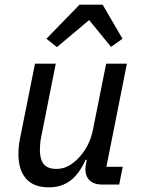

<svg xmlns="http://www.w3.org/2000/svg" viewBox="-20 -791 606 823"><path d="M219 -518 156 -201Q153 -186 152 -171.5Q151 -157 151 -148Q151 -108 167.5 -87.5Q184 -67 222 -67Q249 -67 271 -78.5Q293 -90 313 -110Q363 -160 378 -233L435 -518H524L436 -76H506L491 0H417Q382 0 364 -18Q346 -36 346 -66Q346 -71 347 -79Q348 -87 350 -95L352 -106H347Q320 -46 282 -17Q244 12 189 12Q124 12 91.5 -25.5Q59 -63 59 -130Q59 -145 60.5 -162Q62 -179 66 -198L130 -518ZM420 -771 505 -625 456 -590 362 -705 224 -589 179 -625 321 -771Z"/></svg>

Font: IBM Plex Sans Text
Style: Italic
Weight: 450
Italic angle: -11°
Designer: Mike Abbink, Paul van der Laan, Pieter van Rosmalen
Foundry: Bold Monday
Version: Version 3.005